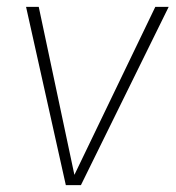

<svg xmlns="http://www.w3.org/2000/svg" viewBox="-20 -540 512 560"><path d="M216 0H172L56 -520H93L197 -30L433 -520H472Z"/></svg>

Font: FiraGO UltraLight
Style: Italic
Weight: 200
Italic angle: -8°
Designer: bBox Type GmbH
Foundry: bBox Type GmbH
Version: Version 1.001